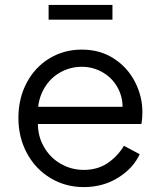

<svg xmlns="http://www.w3.org/2000/svg" viewBox="-20 -750 655 782"><path d="M55 -270Q55 -349 88.5 -412.5Q122 -476 181 -512Q240 -548 313 -548Q387 -548 443 -512Q499 -476 529.5 -417Q560 -358 560 -293Q560 -268 556 -245H103V-315H513L477 -285Q485 -338 464.5 -382.5Q444 -427 403 -452.5Q362 -478 313 -478Q263 -478 220 -452Q177 -426 153.5 -378Q130 -330 135 -269Q130 -207 155 -159Q180 -111 224.5 -84.5Q269 -58 321 -58Q376 -58 416.5 -84.5Q457 -111 485 -156L549 -122Q523 -65 461.5 -26.5Q400 12 321 12Q247 12 186 -24.5Q125 -61 90 -125.5Q55 -190 55 -270ZM178 -730H438V-670H178Z"/></svg>

Font: Trafiko Sans Variable
Style: Regular
Weight: 400
Designer: Gumpita Rahayu / Trafiko
Foundry: Tokotype / Trafiko
Version: Version 0.001;FEAKit 1.0